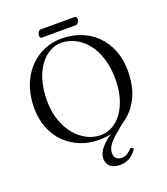

<svg xmlns="http://www.w3.org/2000/svg" viewBox="-168 -871 1031 1186"><g transform="rotate(-20 347.5 -277.5)"><path d="M453.5 -705C466.5 -705 477.5 -726 477.5 -738C477.5 -744 473.5 -755 463.5 -755H238.5C227.5 -755 216.5 -735 216.5 -723C216.5 -716 220.5 -705 229.5 -705ZM528.5 135C524.5 128 518.5 124 509.5 124C487.5 146 471.5 162 442.5 162C405.5 162 392.5 141 392.5 115C392.5 65.1 430.9 33.1 515.5 -36.1C548.5 -56.8 576.6 -83.8 599.2 -116C639 -172.7 659 -245 659 -329C659 -536 519 -658 340 -658C240.7 -658 157.1 -611.2 102.3 -536C58.4 -475.7 36 -397.2 36 -310C36 -113 176 10 346 10C374 10 400.6 6.9 425.5 1.1C369.9 40.6 330.5 82.1 330.5 126C330.5 180 368.5 200 418.5 200C459.5 200 499.5 180 528.5 135ZM327 -634C459 -634 569 -512 569 -310C569 -131 480 -14 366 -14C244 -14 126 -135 126 -327C126 -537 236 -634 327 -634Z"/></g></svg>

Font: Libertinus Serif Display
Style: Regular
Weight: 400
Designer: Philipp H. Poll
Foundry: Khaled Hosny
Version: Version 6.1